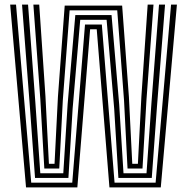

<svg xmlns="http://www.w3.org/2000/svg" viewBox="-20 -820 818 840"><path d="M93.9 0 24.5 -800H50.1L116.6 -20.7H296.1L351.9 -712.6H425.5L481.2 -20.7H660.8L728.4 -800H754L683.4 0H458.8L403.2 -691.9H374.3L318.4 0ZM133.3 -41.4 110.3 -358.4 76.4 -800H102.7L134.6 -373.1L156.3 -62.1H256.9L275.9 -364.2L309.5 -754H468L501.5 -362.6L520.3 -62.1H621L642.7 -371.1L675.7 -800H702.1L667 -356.5L644 -41.4H498L479.6 -344L446.4 -733.3H331L297.8 -345.3L279.3 -41.4ZM173.9 -82.8 156.4 -386.3 126 -800H151.6L178.9 -398L194 -103.5H218.6L233.5 -397.1L263.1 -795.4H514.4L544 -395.4L558.7 -103.5H583.3L598.5 -396.4L626.1 -800H651.6L620.9 -384.5L603.4 -82.8H538L522.7 -379.6L492.9 -774.7H284.6L254.8 -381.2L239.3 -82.8Z"/></svg>

Font: Big Shoulders Inline Text SC Thin
Style: Regular
Weight: 100
Designer: Patric King
Foundry: XO Type Co
Version: Version 2.002